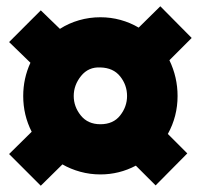

<svg xmlns="http://www.w3.org/2000/svg" viewBox="-20 -652 640 612"><path d="M110 -60 9 -161 81 -232Q54 -285 54 -346Q54 -402 77 -452L9 -518L110 -619L171 -560Q199 -578 232 -587.5Q265 -597 300 -597Q333 -597 364 -588.5Q395 -580 422 -564L491 -632L591 -531L520 -460Q546 -406 546 -346Q546 -281 515 -225L577 -163L476 -61L413 -124Q360 -96 300 -96Q267 -96 236 -104.5Q205 -113 179 -128ZM300 -256Q341 -256 363 -284Q385 -312 385 -346Q385 -381 363 -408.5Q341 -436 300 -437Q262 -439 238.5 -410Q215 -381 215 -346Q215 -312 237.5 -284Q260 -256 300 -256Z"/></svg>

Font: Livvic Black
Style: Regular
Weight: 900
Designer: Jacques Le Bailly, Baron von Fonthausen
Version: Version 1.001; ttfautohint (v1.8.2)